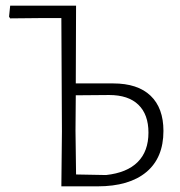

<svg xmlns="http://www.w3.org/2000/svg" viewBox="-20 -659 637 679"><path d="M558 -196Q558 -101 497.5 -50.5Q437 0 325 0H197L199 -194L197 -595H116L16 -594L12 -600L16 -639H249L248 -364H380Q467 -364 512.5 -320.5Q558 -277 558 -196ZM505 -190Q505 -254 469.5 -288.5Q434 -323 366 -323L248 -322L247 -197L249 -42L355 -40Q429 -48 467 -86Q505 -124 505 -190Z"/></svg>

Font: Luna Sans Light
Style: Regular
Weight: 300
Designer: Juan Pablo del Peral
Foundry: Huerta Tipografica
Version: Version 2.001; ttfautohint (v1.5)